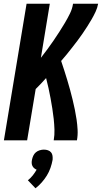

<svg xmlns="http://www.w3.org/2000/svg" viewBox="-20 -755 548 1033"><path d="M1 0 123 -735H248L200 -444Q218 -467 235 -490Q252 -513 268 -536.5Q284 -560 299.5 -584Q315 -608 329.5 -632.5Q344 -657 356.5 -682.5Q369 -708 373 -735H508Q504 -713 494.5 -692.5Q485 -672 473.5 -652Q462 -632 449.5 -612.5Q437 -593 424 -574Q411 -555 397 -536.5Q383 -518 368.5 -499.5Q354 -481 339.5 -463Q325 -445 309 -427Q318 -401 326 -375.5Q334 -350 342 -324Q350 -298 357 -272Q364 -246 370.5 -219.5Q377 -193 382.5 -166Q388 -139 392 -112Q396 -85 397.5 -56.5Q399 -28 394 0H269Q274 -29 273 -58Q272 -87 269 -115Q266 -143 261.5 -171Q257 -199 252 -226.5Q247 -254 241 -281Q235 -308 228 -335Q215 -320 200.5 -305Q186 -290 172 -276L126 0ZM171 258 130 215Q145 203 156.5 188.5Q168 174 177 158Q170 155 164 150Q158 145 154.5 138Q151 131 150.5 122.5Q150 114 152 105Q154 94 159 83Q164 72 173 64.5Q182 57 193.5 53.5Q205 50 216 50Q228 50 238 53.5Q248 57 254.5 64.5Q261 72 262.5 83Q264 94 263 105Q259 127 251.5 148.5Q244 170 232 189.5Q220 209 204.5 226.5Q189 244 171 258Z"/></svg>

Font: Iosevka Curly XBdObl
Style: Regular
Weight: 800
Italic angle: -9°
Monospace: yes
Designer: Belleve Invis
Foundry: Belleve Invis
Version: Version 11.1.0; ttfautohint (v1.8.3)